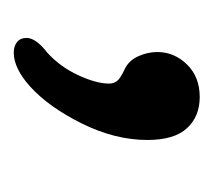

<svg xmlns="http://www.w3.org/2000/svg" viewBox="-36 -126 317 286"><g transform="rotate(90 123.0 16.5)"><path d="M37 136Q37 122 59 105Q80 86 92.5 59Q105 32 105 13Q105 6 101 1Q97 -4 84 -10Q71 -16 64.5 -30Q58 -44 58 -59Q58 -84 76.5 -103Q95 -122 125 -122Q154 -122 171.5 -103Q189 -84 189 -44Q189 4 164.5 53.5Q140 103 109 131Q82 155 59 155Q49 155 43 150Q37 145 37 136Z"/></g></svg>

Font: AkayaTelivigala
Style: Regular
Weight: 400
Designer: Vaishnavi Murthy Yerkadithaya ( vaishnavimurthy@gmail.com ), Juan Luis Blanco Aristondo ( juan@blancoletters.com )
Version: Version 1.000